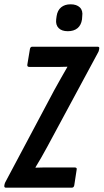

<svg xmlns="http://www.w3.org/2000/svg" viewBox="-40 -872 481 892"><path d="M-12 0Q-21 0 -20 -9L-19 -15Q-18 -19 -17 -22Q-16 -25 -14 -28L212 -453Q227 -480 243 -508.5Q259 -537 273 -561V-562Q254 -561 233 -561Q212 -561 194 -561H97Q85 -561 87 -572L99 -644Q101 -655 110 -655H413Q423 -655 421 -646L420 -640Q419 -636 418 -633Q417 -630 415 -627L179 -189Q166 -165 152 -140.5Q138 -116 125 -95V-93Q145 -94 164.5 -94Q184 -94 203 -94H307Q319 -94 316 -83L305 -11Q303 0 293 0ZM275 -727Q247 -727 232.5 -741.5Q218 -756 221 -782L223 -797Q227 -824 244 -838Q261 -852 288 -852Q316 -852 331 -837.5Q346 -823 342 -796L341 -782Q337 -755 320 -741Q303 -727 275 -727Z"/></svg>

Font: Sofia Sans Extra Condensed
Style: Bold Italic
Weight: 700
Italic angle: -9°
Designer: Botio Nikoltchev, Ani Petrova
Foundry: lettersoup
Version: Version 4.101